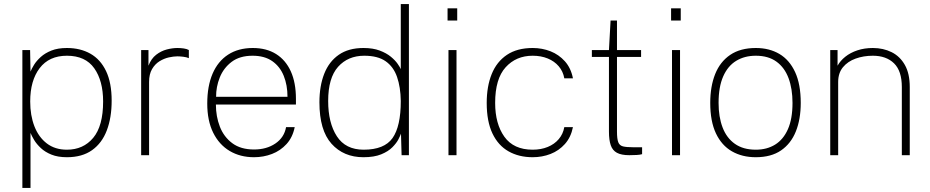

<svg xmlns="http://www.w3.org/2000/svg" viewBox="-20 -763 4573 944"><path d="M90 161V-517H128L130 -411Q135.5 -425 147.5 -444.5Q159.5 -464 180.5 -483Q201.5 -502 233 -514.5Q264.5 -527 309 -527Q375 -527 424.5 -499Q474 -471 501.5 -413.5Q529 -356 529 -268Q529 -184.5 505.2 -122Q481.5 -59.5 432.8 -24.8Q384 10 309 10Q264.5 10 233 -2.8Q201.5 -15.5 180.8 -35Q160 -54.5 148 -74.5Q136 -94.5 130 -109.5V161ZM309 -27Q389.5 -27 438.2 -85.2Q487 -143.5 487 -264Q487 -365.5 443.5 -427.2Q400 -489 309 -489Q221.5 -489 175 -428Q128.5 -367 128.5 -264Q128.5 -195.5 149.2 -142Q170 -88.5 210.2 -57.8Q250.5 -27 309 -27Z M674 0V-517H710V-440Q723.5 -475 747.8 -493.8Q772 -512.5 800 -519.8Q828 -527 852.5 -527Q868 -527 883.5 -524.8Q899 -522.5 908.5 -517V-477Q898 -482 880.8 -484Q863.5 -486 852.5 -486Q834 -486 810.2 -480.8Q786.5 -475.5 764.2 -461.8Q742 -448 727.5 -423.2Q713 -398.5 713 -360V0Z M1229 10Q1161 10 1109.2 -20.8Q1057.5 -51.5 1028.2 -110.5Q999 -169.5 999 -254Q999 -339.5 1025.2 -400.8Q1051.5 -462 1101.8 -494.5Q1152 -527 1223 -527Q1290 -527 1337.2 -497.5Q1384.5 -468 1409.8 -412.2Q1435 -356.5 1435 -277V-249H1041.5Q1041.5 -190.5 1061 -140.2Q1080.5 -90 1122 -59Q1163.5 -28 1229 -28Q1290.5 -28 1334 -57.5Q1377.5 -87 1386.5 -138H1429Q1419 -88 1389 -55Q1359 -22 1317.2 -6Q1275.5 10 1229 10ZM1042.5 -287H1393.5Q1393.5 -344.5 1375 -390.2Q1356.5 -436 1318.5 -462.5Q1280.5 -489 1222 -489Q1158.5 -489 1118.8 -458.8Q1079 -428.5 1060.5 -382Q1042 -335.5 1042.5 -287Z M1767 10Q1669.5 10 1610 -56.2Q1550.5 -122.5 1550.5 -260Q1550.5 -340 1574 -400Q1597.5 -460 1645.5 -493.5Q1693.5 -527 1767 -527Q1813.5 -527 1846.8 -514.5Q1880 -502 1901.8 -484Q1923.5 -466 1935.2 -449Q1947 -432 1950.5 -423V-743H1990.5V0H1954.5L1951.5 -106Q1948.5 -97 1939 -78.2Q1929.5 -59.5 1909.2 -39Q1889 -18.5 1854.2 -4.2Q1819.5 10 1767 10ZM1768 -27Q1869.5 -27 1910 -84.2Q1950.5 -141.5 1950.5 -266.5Q1949.5 -334.5 1932.2 -384.5Q1915 -434.5 1876.2 -461.8Q1837.5 -489 1771 -489Q1691 -489 1642.2 -434.5Q1593.5 -380 1593.5 -266.5Q1593.5 -159 1636.2 -93Q1679 -27 1768 -27Z M2185 0V-517H2224.5V0ZM2180.5 -662V-722H2228V-662Z M2599 10Q2531.5 10 2480.5 -18.8Q2429.5 -47.5 2401.2 -106.8Q2373 -166 2373 -257Q2373 -338 2397.5 -398.8Q2422 -459.5 2472.2 -493.2Q2522.5 -527 2599 -527Q2645.5 -527 2686.8 -510.8Q2728 -494.5 2757.5 -461.5Q2787 -428.5 2797 -378H2754.5Q2748.5 -412 2727.2 -437Q2706 -462 2673 -475.5Q2640 -489 2599 -489Q2517.5 -489 2466 -432.2Q2414.5 -375.5 2414.5 -257Q2414.5 -154 2460 -90.5Q2505.5 -27 2599 -27Q2640 -27 2673 -40.5Q2706 -54 2727.2 -79Q2748.5 -104 2754.5 -138H2797Q2787 -88 2757.5 -55Q2728 -22 2686.8 -6Q2645.5 10 2599 10Z M3074 0Q3035 0 3013.2 -11.8Q2991.5 -23.5 2982.8 -49Q2974 -74.5 2974 -116V-483H2890V-517H2974L2982 -662H3013.5V-517H3132V-483H3013.5V-116Q3013.5 -80 3019.8 -63.8Q3026 -47.5 3043.2 -43.2Q3060.5 -39 3093 -39H3137V-5Q3127.5 -2 3110.2 -1Q3093 0 3074 0Z M3284 0V-517H3323.5V0ZM3279.5 -662V-722H3327V-662Z M3696 10Q3629 10 3578.5 -19Q3528 -48 3500 -107.2Q3472 -166.5 3472 -257Q3472 -338 3496.2 -398.8Q3520.5 -459.5 3570.2 -493.2Q3620 -527 3696 -527Q3762.5 -527 3812 -497.8Q3861.5 -468.5 3889.2 -408.8Q3917 -349 3917 -257Q3917 -177 3893 -117Q3869 -57 3820.2 -23.5Q3771.5 10 3696 10ZM3696 -27Q3750.5 -27 3791 -52Q3831.5 -77 3854 -128Q3876.5 -179 3876.5 -257Q3876.5 -326.5 3857 -378.8Q3837.5 -431 3797.5 -460Q3757.5 -489 3696 -489Q3641 -489 3599.8 -464Q3558.5 -439 3535.8 -387.5Q3513 -336 3513 -257Q3513 -188 3532.8 -136.2Q3552.5 -84.5 3593.2 -55.8Q3634 -27 3696 -27Z M4062 0V-517H4098V-440Q4111.5 -464.5 4136.2 -484.2Q4161 -504 4195.5 -515.5Q4230 -527 4271.5 -527Q4322.5 -527 4363.8 -506.5Q4405 -486 4429 -443.5Q4453 -401 4453 -335V0H4414V-335Q4414 -414 4375.8 -451.5Q4337.5 -489 4271.5 -489Q4226 -489 4187 -475Q4148 -461 4124.5 -432.5Q4101 -404 4101 -360V0Z"/></svg>

Font: Public Sans Thin Thin
Style: Regular
Weight: 250
Version: Version 2.001